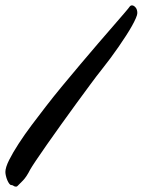

<svg xmlns="http://www.w3.org/2000/svg" viewBox="-88 -691 533 717"><path d="M291 -430.2Q274.4 -409.7 249.8 -376.2Q225.1 -342.8 197 -304.4Q168.9 -266.1 140.4 -226.1Q111.8 -186 87.6 -151.6Q63.5 -117.2 46.6 -92Q29.8 -66.9 24.9 -58.1Q11.2 -30.8 -2.4 -16.8Q-16.1 -2.9 -22 2.9Q-24.4 5.4 -25.9 5.6Q-27.3 5.9 -28.8 5.9Q-33.7 5.9 -37.6 2.9Q-41.5 0 -45.9 0Q-49.8 0 -53.7 -5.4Q-57.6 -10.7 -60.8 -18.3Q-64 -25.9 -65.9 -34.2Q-67.9 -42.5 -67.9 -48.8Q-67.9 -65.4 -54 -93.3Q-40 -121.1 -18.3 -154.5Q3.4 -188 30.3 -223.9Q57.1 -259.8 83 -293Q110.8 -329.1 144.5 -369.9Q178.2 -410.6 212.2 -450.9Q246.1 -491.2 278.3 -528.6Q310.5 -565.9 336.2 -595.5Q361.8 -625 377.9 -643.8Q394 -662.6 396 -666Q399.4 -670.9 404.8 -670.9Q411.6 -670.9 418.2 -663.3Q424.8 -655.8 424.8 -642.1Q424.8 -635.7 419.4 -623.3Q414.1 -610.8 404.8 -594.2Q395.5 -577.6 382.8 -557.9Q370.1 -538.1 355.2 -516.6Q340.3 -495.1 324 -473.1Q307.6 -451.2 291 -430.2Z"/></svg>

Font: Oregano
Style: Italic
Weight: 400
Italic angle: -12°
Designer: Astigmatic (AOETI)
Foundry: Astigmatic (AOETI)
Version: Version 1.000